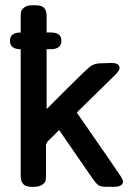

<svg xmlns="http://www.w3.org/2000/svg" viewBox="-20 -714 523 734"><path d="M59.1 -589.8V-651.9Q59.1 -661.6 60.5 -669.2Q62 -676.8 72.5 -685.3Q83 -693.8 102.1 -693.8H116.2Q140.1 -693.8 149.2 -683.3Q158.2 -672.9 158.2 -652.8V-589.8H174.8Q214.8 -589.8 214.8 -558.1Q214.8 -527.3 175.8 -525.9H158.2V-296.9Q191.4 -330.1 240.2 -378.9Q310.1 -448.7 325.9 -460.4Q341.8 -472.2 368.2 -472.2H374Q377.9 -472.2 386.5 -472.7Q395 -473.1 398.9 -473.1H407.2Q437 -473.1 437 -454.1Q437 -445.3 421.9 -429.2Q418 -425.3 273.9 -284.2V-283.2Q426.8 -63 442.9 -38.1Q449.7 -25.9 450.2 -20Q450.2 0 416 0H384.8Q364.7 0 356 -6.1Q347.2 -12.2 332 -34.2L206.1 -216.8Q193.8 -204.6 181.9 -192.9Q169.9 -181.2 166.5 -178Q163.1 -174.8 159.4 -168.9Q155.8 -163.1 155.8 -159.4Q155.8 -155.8 155.8 -145V-43.9Q155.8 -30.8 154.3 -23.4Q152.8 -16.1 141.8 -8.1Q130.9 0 110.8 0H97.2Q58.1 0 59.1 -44.9Q59.1 -46.9 59.1 -47.9V-525.9Q18.1 -525.9 18.1 -557.9Q18.1 -589.8 59.1 -589.8Z"/></svg>

Font: CMU Sans Serif Demi Condensed
Style: DemiCondensed
Weight: 600
Width: 3
Version: Version 0.7.0